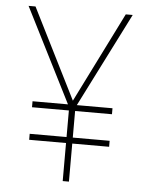

<svg xmlns="http://www.w3.org/2000/svg" viewBox="-52 -756 609 799"><g transform="rotate(5 252.5 -357.0)"><path d="M253 -337 64 -714H35L234 -320H86V-295H240V-184H86V-159H240V0H266V-159H420V-184H266V-295H420V-320H271L470 -714H441Z"/></g></svg>

Font: Noto Sans Malayalam SemiCondensed Thin
Style: Regular
Weight: 100
Width: 4
Designer: Jelle Bosma - Monotype Design Team
Foundry: Monotype Imaging Inc.
Version: Version 2.104